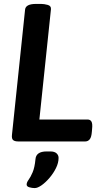

<svg xmlns="http://www.w3.org/2000/svg" viewBox="-20 -722 524 980"><path d="M74 0Q55 0 47 -7Q39 -14 41 -33L108 -673Q111 -702 164 -702H190Q205 -702 223.5 -697Q242 -692 240 -674L181 -112H427Q441 -112 447 -101Q453 -90 450 -63L449 -51Q447 -22 438 -11Q429 0 415 0ZM157 238Q144 238 130 234Q116 230 116 220Q116 209 126 195.5Q136 182 146.5 157.5Q157 133 161 91Q164 51 218 51H237Q258 51 268.5 60.5Q279 70 279 84Q279 109 266 135.5Q253 162 233 185.5Q213 209 192.5 223.5Q172 238 157 238Z"/></svg>

Font: Asap SemiBold
Style: Italic
Weight: 600
Italic angle: -6°
Designer: Pablo Cosgaya
Foundry: Omnibus-Type
Version: Version 3.001; ttfautohint (v1.8.3)